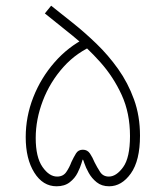

<svg xmlns="http://www.w3.org/2000/svg" viewBox="-20 -652 580 672"><path d="M178 0Q130 0 100 -48Q70 -96 70 -172Q70 -244 96.5 -311.5Q123 -379 170.5 -433.5Q218 -488 280 -519L316 -497Q249 -470 202 -417.5Q155 -365 130 -299.5Q105 -234 105 -169Q105 -102 128.5 -68Q152 -34 180 -34Q201 -34 212 -50Q223 -66 230 -85Q238 -102 246 -115Q254 -128 270 -128Q286 -128 295 -114.5Q304 -101 311 -84Q320 -66 330.5 -50Q341 -34 361 -34Q387 -34 411 -67Q435 -100 435 -176Q435 -256 406 -319.5Q377 -383 331 -434.5Q285 -486 233.5 -527.5Q182 -569 137 -605L159 -632Q193 -605 234.5 -572Q276 -539 317.5 -499Q359 -459 393.5 -410.5Q428 -362 449 -304Q470 -246 470 -177Q470 -90 438 -45Q406 0 362 0Q336 0 318.5 -14Q301 -28 290.5 -47Q280 -66 275.5 -80Q271 -94 270 -94Q269 -94 265 -80Q261 -66 251.5 -47Q242 -28 224 -14Q206 0 178 0Z"/></svg>

Font: TitilliumWeb ExtraLight
Style: Regular
Weight: 400
Designer: Mohamed Gaber, Accademia di Belle Arti di Urbino and others
Foundry: Kief Type Foundry, Accademia di Belle Arti di Urbino and others
Version: Version 3.000; ttfautohint (v1.8.2)